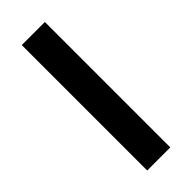

<svg xmlns="http://www.w3.org/2000/svg" viewBox="-211 -486 670 670"><g transform="rotate(-45 124.5 -150.5)"><path d="M181 -460V159H67V-460Z"/></g></svg>

Font: Genos SemiBold
Style: Regular
Weight: 600
Designer: Robert E. Leuschke
Foundry: Robert E. Leuschke
Version: Version 1.010